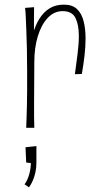

<svg xmlns="http://www.w3.org/2000/svg" viewBox="-20 -551 405 828"><path d="M303 -231Q309 -276 314.5 -318.5Q320 -361 320 -396Q320 -444 305.5 -473.5Q291 -503 250 -503Q213 -503 185.5 -473.5Q158 -444 143 -394.5Q128 -345 128 -284L104 -249Q104 -288 108 -328Q112 -368 122 -404.5Q132 -441 149.5 -469.5Q167 -498 193 -514.5Q219 -531 256 -531Q292 -531 312 -512Q332 -493 340.5 -460Q349 -427 349 -385Q349 -350 344.5 -311Q340 -272 333 -232ZM93 0Q94 -19 94.5 -41Q95 -63 96 -92Q97 -121 97 -158.5Q97 -196 97 -246Q97 -297 96 -341Q95 -385 93.5 -420.5Q92 -456 91 -480.5Q90 -505 88 -517L127 -520Q127 -502 126.5 -471.5Q126 -441 126.5 -395Q127 -349 128 -284Q128 -234 127.5 -190.5Q127 -147 127 -110.5Q127 -74 127 -46.5Q127 -19 128 0ZM105 257 86 244Q100 224 106.5 199Q113 174 113 152L93 150L90 84L137 79Q137 97 137 115.5Q137 134 137 152Q137 172 133 191Q129 210 122 226.5Q115 243 105 257Z"/></svg>

Font: Truculenta Thin
Style: Regular
Weight: 250
Version: Version 1.002